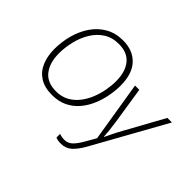

<svg xmlns="http://www.w3.org/2000/svg" viewBox="-195 -1035 1586 1586"><g transform="rotate(45 598.0 -241.5)"><path d="M335 9.8Q245.6 9.8 189.2 -27.1Q132.8 -64 106.2 -127.9Q79.6 -191.9 79.6 -272.5Q79.6 -358.4 101.8 -439.5Q124 -520.5 168.2 -585Q212.4 -649.4 278.3 -687.3Q344.2 -725.1 432.1 -725.1Q546.9 -725.1 614 -654.3Q681.2 -583.5 681.2 -444.8Q681.2 -388.2 669.4 -325.4Q657.7 -262.7 632.8 -203.1Q607.9 -143.6 567.4 -95.5Q526.9 -47.4 469.2 -18.8Q411.6 9.8 335 9.8ZM336.9 -35.2Q398.9 -35.2 446.8 -60.8Q494.6 -86.4 529.1 -129.4Q563.5 -172.4 585.7 -226.1Q607.9 -279.8 618.4 -336.4Q628.9 -393.1 628.9 -445.3Q628.9 -554.7 578.4 -617.2Q527.8 -679.7 428.2 -679.7Q350.6 -679.7 294.4 -643.3Q238.3 -606.9 202.1 -546.9Q166 -486.8 148.9 -415.3Q131.8 -343.8 131.8 -273.9Q131.8 -166.5 182.1 -100.8Q232.4 -35.2 336.9 -35.2ZM670.9 242.2Q649.9 242.2 635.7 239.5Q621.6 236.8 609.4 231.9V189Q621.6 193.8 636.2 196.5Q650.9 199.2 669.9 199.2Q708 199.2 737.1 172.4Q766.1 145.5 797.9 90.3L850.6 -1.5L764.6 -530.8H814.5L864.3 -209Q871.6 -161.6 876 -118.9Q880.4 -76.2 881.3 -50.3H884.3Q895 -72.8 915.3 -114.5Q935.5 -156.2 958 -195.8L1142.6 -530.8H1195.8L841.3 106Q804.7 171.4 765.6 206.8Q726.6 242.2 670.9 242.2Z"/></g></svg>

Font: Open Sans Light
Style: Italic
Weight: 300
Italic angle: -12°
Designer: Monotype Design Team
Foundry: Monotype Imaging Inc.
Version: Version 3.003; ttfautohint (v1.8.4)